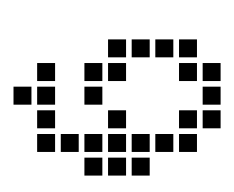

<svg xmlns="http://www.w3.org/2000/svg" viewBox="-52 -234 353 290"><g transform="rotate(90 125.0 -89.5)"><path d="M174.3 -218.6V-245.7H147.1V-218.6ZM138.6 -218.6V-245.7H111.4V-218.6ZM102.9 -218.6V-245.7H75.7V-218.6ZM102.9 -182.9V-210H75.7V-182.9ZM67.1 -147.1V-174.3H40V-147.1ZM67.1 -111.4V-138.6H40V-111.4ZM102.9 -75.7V-102.9H75.7V-75.7ZM174.3 -75.7V-102.9H147.1V-75.7ZM102.9 31.4V4.3H75.7V31.4ZM138.6 67.1V40H111.4V67.1ZM210 -147.1V-174.3H182.9V-147.1ZM174.3 -182.9V-210H147.1V-182.9ZM138.6 -40V-67.1H111.4V-40ZM174.3 31.4V4.3H147.1V31.4ZM138.6 31.4V4.3H111.4V31.4ZM210 -75.7V-102.9H182.9V-75.7ZM210 31.4V4.3H182.9V31.4ZM210 -4.3V-31.4H182.9V-4.3ZM67.1 -182.9V-210H40V-182.9ZM75.7 -67.1V-40H102.9V-67.1ZM40 -102.9V-75.7H67.1V-102.9ZM182.9 -138.6V-111.4H210V-138.6ZM182.9 -210V-182.9H210V-210ZM218.6 -102.9V-75.7H245.7V-102.9ZM218.6 -138.6V-111.4H245.7V-138.6ZM182.9 -67.1V-40H210V-67.1ZM218.6 -67.1V-40H245.7V-67.1Z"/></g></svg>

Font: Gossip Low Square
Style: Regular
Weight: 400
Width: 3
Designer: Deborah Khodanovich
Version: Version 1.001;Glyphs 3.3.1 (3343)